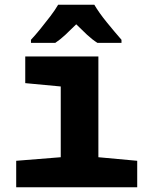

<svg xmlns="http://www.w3.org/2000/svg" viewBox="-20 -786 640 806"><path d="M48 0V-111L235 -126V-423L86 -437V-549H393V-126L556 -111V0ZM110 -619Q127 -637 149 -664Q171 -691 191.5 -718Q212 -745 224 -766H376Q396 -732 429 -691.5Q462 -651 490 -619V-606H389Q367 -620 345.5 -640Q324 -660 300 -684Q275 -659 254 -639.5Q233 -620 212 -606H110Z"/></svg>

Font: Noto Sans Mono ExtraBold
Style: Regular
Weight: 800
Designer: Monotype Design Team
Foundry: Monotype Imaging Inc.
Version: Version 2.014